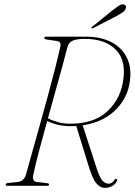

<svg xmlns="http://www.w3.org/2000/svg" viewBox="-20 -872 632 901"><path d="M529 -23.5Q525.5 -12 509.8 -1.2Q494 9.5 472.5 9.5Q449 9.5 430.8 -13.2Q412.5 -36 392.5 -104L338 -280.5Q326.5 -280 314.5 -280Q282 -279.5 252.8 -286.2Q223.5 -293 201.5 -304.5Q181 -230.5 163.2 -163.5Q145.5 -96.5 136 -50.5Q132.5 -37.5 136.8 -28.5Q141 -19.5 150 -18.5L199.5 -12.5Q210.5 -11.5 210.5 -6Q210.5 0 200 0H15Q6.5 0 6.5 -5.5Q6.5 -12.5 20.5 -13.5L62 -18Q90.5 -20.5 101 -49.5Q112.5 -92 129.5 -152.2Q146.5 -212.5 165.8 -281.5Q185 -350.5 204 -419.8Q223 -489 238.5 -550.2Q254 -611.5 263.5 -655Q267.5 -676.5 247 -679.5L199 -686.5Q187.5 -688.5 187.5 -694Q187.5 -700 198.5 -700H383.5Q454.5 -700 505 -673Q555.5 -646 578 -595.5Q600.5 -545 586.5 -473.5Q572 -401.5 515.2 -349.5Q458.5 -297.5 368 -284L427 -102.5Q444.5 -44 458.5 -27Q472.5 -10 488.5 -10Q506.5 -10 517 -27.5Q521 -34 527 -32Q533 -30 529 -23.5ZM296.5 -651Q286.5 -612 271.8 -557.8Q257 -503.5 239.5 -441.5Q222 -379.5 205 -317Q224.5 -306.5 251 -299Q277.5 -291.5 310 -291.5Q416 -291.5 477 -343.8Q538 -396 555 -477.5Q576.5 -580.5 527 -635Q477.5 -689.5 378 -689.5Q339.5 -689.5 321 -681Q302.5 -672.5 296.5 -651ZM508.5 -824Q526.5 -838 538.8 -845.8Q551 -853.5 561 -851Q569 -849 570.8 -842.2Q572.5 -835.5 568.5 -828.5Q564 -819.5 553 -812.2Q542 -805 527.5 -797L417 -740Q411.5 -736.5 409.5 -740Q407.5 -743 414 -747.5Z"/></svg>

Font: Fraunces 72pt S000 Thin
Style: Italic
Weight: 100
Italic angle: -16°
Version: Version 1.000; ttfautohint (v1.8.3)